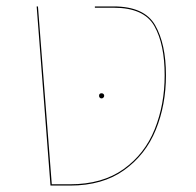

<svg xmlns="http://www.w3.org/2000/svg" viewBox="-20 -577 610 597"><path d="M94 -557H98L141 -4H198Q298 -4 364 -51Q430 -98 461 -175Q492 -252 492 -343Q492 -439 460 -496Q428 -553 333 -553H275V-557H333Q429 -557 462.5 -498.5Q496 -440 496 -343Q496 -251 464.5 -173.5Q433 -96 366 -48Q299 0 198 0H137ZM288 -279Q288 -287 296 -287Q299 -287 301.5 -285Q304 -283 304 -279Q304 -276 301.5 -273.5Q299 -271 296 -271Q292 -271 290 -273.5Q288 -276 288 -279Z"/></svg>

Font: FiraGO Four
Style: Regular
Weight: 100
Designer: bBox Type
Foundry: bBox Type GmbH
Version: Version 1.001